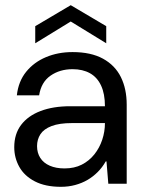

<svg xmlns="http://www.w3.org/2000/svg" viewBox="-20 -709 550 741"><path d="M215 12Q155 12 114.5 -9Q74 -30 54.5 -65Q35 -100 35 -141Q35 -192 61.5 -227Q88 -262 136.5 -280.5Q185 -299 251 -299H385Q385 -347 370 -379Q355 -411 327 -426.5Q299 -442 260 -442Q211 -442 175 -417Q139 -392 131 -341H45Q51 -395 81 -432Q111 -469 157.5 -488.5Q204 -508 260 -508Q331 -508 377.5 -482.5Q424 -457 446.5 -411.5Q469 -366 469 -305V0H398L391 -86H388Q375 -63 357 -45Q339 -27 317.5 -14.5Q296 -2 270 5Q244 12 215 12ZM229 -59Q267 -59 295.5 -73.5Q324 -88 344 -113Q364 -138 374.5 -169.5Q385 -201 385 -234H258Q209 -234 179 -222.5Q149 -211 136 -191Q123 -171 123 -145Q123 -119 135.5 -99.5Q148 -80 172 -69.5Q196 -59 229 -59ZM116 -542V-608L253 -689L390 -608V-542L253 -626Z"/></svg>

Font: DM Sans 9pt 36pt
Style: Regular
Weight: 400
Version: Version 4.004;gftools[0.9.30]